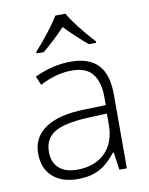

<svg xmlns="http://www.w3.org/2000/svg" viewBox="-87 -829 703 903"><g transform="rotate(-10 265.0 -378.0)"><path d="M122.6 -613.8Q152.8 -646.5 186.8 -689.9Q220.7 -733.4 240.7 -766.1H288.6Q321.8 -707.5 406.7 -613.8V-606H372.6Q313 -655.3 264.6 -707Q211.9 -651.4 156.7 -606H122.6ZM411.1 0 398.9 -84H395Q355 -32.7 312.7 -11.5Q270.5 9.8 212.9 9.8Q134.8 9.8 91.3 -30.3Q47.9 -70.3 47.9 -141.1Q47.9 -218.8 112.5 -261.7Q177.2 -304.7 299.8 -307.1L400.9 -310.1V-345.2Q400.9 -420.9 370.1 -459.5Q339.4 -498 271 -498Q197.3 -498 118.2 -457L100.1 -499Q187.5 -540 272.9 -540Q360.4 -540 403.6 -494.6Q446.8 -449.2 446.8 -353V0ZM215.8 -34.2Q300.8 -34.2 349.9 -82.8Q398.9 -131.3 398.9 -217.8V-270L306.2 -266.1Q194.3 -260.7 146.7 -231.2Q99.1 -201.7 99.1 -139.2Q99.1 -89.4 129.6 -61.8Q160.2 -34.2 215.8 -34.2Z"/></g></svg>

Font: TypoPRO Open Sans
Style: Regular
Weight: 300
Foundry: Ascender Corporation
Version: Version 1.10